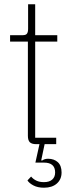

<svg xmlns="http://www.w3.org/2000/svg" viewBox="-20 -672 329 895"><path d="M185 203Q156 203 136 192.5Q116 182 108 169L125 151Q135 163 149.5 170Q164 177 185 177Q210 177 223.5 165Q237 153 237 132Q237 86 185 86H145L164 0H149Q128 0 119 -9Q110 -18 110 -39V-478H27V-508H86Q101 -508 106 -515.5Q111 -523 111 -538V-652H144V-508H247V-478H144V-30H242V0H188L172 76H177Q188 68 204 68Q232 68 249.5 84Q267 100 267 132Q267 164 245 183.5Q223 203 185 203Z"/></svg>

Font: IBM Plex Sans Condensed ExtraLight
Style: Regular
Weight: 200
Width: 3
Designer: Mike Abbink, Paul van der Laan, Pieter van Rosmalen
Foundry: Bold Monday
Version: Version 1.3